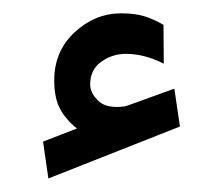

<svg xmlns="http://www.w3.org/2000/svg" viewBox="-20 -804 312 285"><path d="M94.2 -613.3Q77.6 -626.5 69.1 -642.6Q60.5 -658.7 60.5 -684.6Q60.5 -728 90.8 -756.1Q121.1 -784.2 159.7 -784.2Q180.7 -784.2 194.6 -779.8Q208.5 -775.4 222.7 -767.1L223.1 -709.5Q194.3 -724.1 166.5 -724.1Q147 -724.1 130.4 -712.4Q113.8 -700.7 113.8 -678.2Q114.3 -665 126.5 -653.8Q138.7 -642.6 164.6 -646Q164.6 -646 168.5 -647L238.8 -672.4L247.1 -616.2L51.8 -539.1L43.9 -593.8Z"/></svg>

Font: Vazirmatn UI FD ExtraBold
Style: Regular
Weight: 800
Designer: Saber Rastikerdar
Foundry: Saber Rastikerdar
Version: Version 33.003